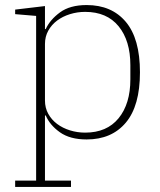

<svg xmlns="http://www.w3.org/2000/svg" viewBox="-20 -540 632 760"><path d="M40 175H123V-477L40 -484V-502L158 -516V-425H161Q178 -462 217.5 -491Q257 -520 323 -520Q422 -520 478 -453.5Q534 -387 534 -254Q534 -121 478 -54.5Q422 12 323 12Q257 12 217 -16.5Q177 -45 161 -83H158V175H261V200H40ZM317 -15Q403 -15 449.5 -72Q496 -129 496 -226V-282Q496 -379 449.5 -436Q403 -493 317 -493Q286 -493 257 -484Q228 -475 206 -458.5Q184 -442 171 -418.5Q158 -395 158 -366V-142Q158 -113 171 -89.5Q184 -66 206 -49.5Q228 -33 257 -24Q286 -15 317 -15Z"/></svg>

Font: IBM Plex Serif ExtraLight
Style: Regular
Weight: 200
Designer: Mike Abbink, Paul van der Laan, Pieter van Rosmalen
Foundry: Bold Monday
Version: Version 2.5